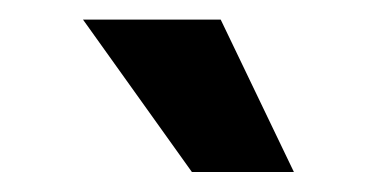

<svg xmlns="http://www.w3.org/2000/svg" viewBox="-20 -775 382 192"><path d="M171.9 -603 63 -755.4H200.7L273.9 -603Z"/></svg>

Font: Inter 20pt
Style: Bold
Weight: 700
Version: Version 4.001;git-66647c0bb